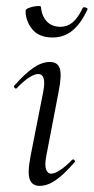

<svg xmlns="http://www.w3.org/2000/svg" viewBox="-20 -597 306 626"><path d="M109.2 9Q85 9 77 -12Q69 -33 79.8 -89L120.8 -297Q132.4 -355.6 104.2 -355.6Q92.6 -355.6 74.5 -344Q56.4 -332.4 35.2 -310Q32 -306 27.6 -310.5Q23.2 -315 27 -318.2Q61.4 -357.2 89.2 -376.1Q117 -395 142.6 -395Q168.2 -395 175 -373.3Q181.8 -351.6 171.4 -299.4L131 -89Q125.2 -58.6 130.2 -44.7Q135.2 -30.8 147.2 -30.8Q158.2 -30.8 176 -42.4Q193.8 -54 214.6 -75.4Q218.6 -79.4 222.6 -75Q226.6 -70.6 222.6 -67.4Q190 -29.6 162.6 -10.3Q135.2 9 109.2 9ZM151.8 -474.8Q107 -474.8 85.2 -501.6Q63.4 -528.4 63.4 -561.4Q63.4 -566.4 71.1 -569.9Q78.8 -573.4 88.5 -575.4Q98.2 -577.4 105.9 -577.4Q113.6 -577.4 113.6 -574.4Q115.8 -545.4 132.3 -527.5Q148.8 -509.6 177.4 -509.6Q199.4 -509.6 216.7 -523.9Q234 -538.2 249.4 -570.4Q252.6 -575.4 259.6 -572.4Q266.6 -569.4 265.6 -567.4Q245.8 -522.8 217.9 -498.8Q190 -474.8 151.8 -474.8Z"/></svg>

Font: Cormorant Infant Light
Style: Italic
Weight: 300
Italic angle: -10°
Designer: Christian Thalmann (Catharsis Fonts)
Foundry: Catharsis Fonts
Version: Version 4.001